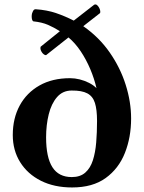

<svg xmlns="http://www.w3.org/2000/svg" viewBox="-20 -825 645 858"><path d="M37.1 -221.7Q37.1 -296.4 68.1 -353.5Q99.1 -410.6 156.5 -443.1Q213.9 -475.6 293 -475.6Q314.5 -475.6 336.2 -470.2Q357.9 -464.8 377.7 -454.8Q397.5 -444.8 411.1 -431.2Q401.4 -473.6 383.3 -516.4Q365.2 -559.1 340.6 -595.9Q315.9 -632.8 286.1 -657.7L186 -578.6Q181.6 -578.1 176.8 -581.5Q171.9 -585 168.9 -588.9Q160.6 -600.1 160.6 -610.4Q160.6 -614.3 161.6 -616.2L247.6 -685.5Q221.7 -702.1 194.6 -713.9Q167.5 -725.6 129.9 -729.5Q126 -730 123.8 -736.3Q121.6 -742.7 121.6 -750.5Q121.6 -758.3 123 -764.2Q126 -773.4 129.4 -778.6Q132.8 -783.7 139.6 -783.7Q189.9 -780.3 230.2 -766.6Q270.5 -752.9 309.6 -732.9L399.9 -803.2Q402.8 -805.2 406.2 -805.2Q412.1 -805.2 418 -797.9Q428.2 -784.7 428.2 -771.5Q428.2 -769.5 427.2 -766.6L352.1 -708Q422.9 -658.7 470.2 -590.6Q517.6 -522.5 541.7 -446Q565.9 -369.6 565.9 -295.4Q565.9 -211.4 538.1 -141.4Q510.3 -71.3 452.1 -29.3Q394 12.7 302.2 12.7Q222.2 12.7 162.6 -17.3Q103 -47.4 70.1 -100.3Q37.1 -153.3 37.1 -221.7ZM186 -211.4Q186 -122.1 214.1 -77.9Q242.2 -33.7 300.8 -33.7Q338.4 -33.7 361.1 -53.7Q383.8 -73.7 395 -108.6Q406.2 -143.6 409.9 -188.5Q413.6 -233.4 413.6 -282.7V-285.2Q413.6 -335 404.3 -364.7Q395 -394.5 370.4 -407.7Q345.7 -420.9 300.3 -420.4Q260.3 -420.4 234.9 -391.1Q209.5 -361.8 197.8 -314.2Q186 -266.6 186 -211.4Z"/></svg>

Font: Gelasio SemiBold
Style: Regular
Weight: 600
Designer: Eben Sorkin
Foundry: Eben Sorkin
Version: Version 1.008